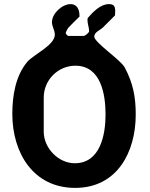

<svg xmlns="http://www.w3.org/2000/svg" viewBox="-20 -908 730 935"><path d="M40 -353C40 -165 141 7 346 7C551 7 641 -168 641 -350C641 -436 628 -504 587 -580C566 -618 439 -701 439 -730C439 -751 467 -761 480 -773L540 -833C540 -836 541 -850 541 -853C541 -877 535 -888 510 -888C469 -888 432 -849 407 -820C407 -819 406 -812 406 -810C406 -792 414 -774 414 -756C414 -749 395 -733 387 -733H313C309 -733 300 -743 300 -747C300 -750 309 -769 313 -773C321 -782 358 -819 367 -827V-833C367 -861 355 -888 324 -888C283 -888 233 -843 233 -800C233 -779 247 -761 247 -739C247 -688 143 -642 113 -607C55 -538 40 -440 40 -353ZM347 -588C472 -588 494 -448 494 -350C494 -253 469 -113 344 -113C265 -113 193 -186 193 -267V-433C193 -520 264 -588 347 -588Z"/></svg>

Font: Asimov Print
Style: Regular
Weight: 500
Designer: Google
Version: Version 2.000980: 2014